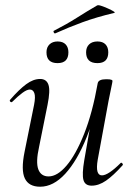

<svg xmlns="http://www.w3.org/2000/svg" viewBox="-20 -694 505 727"><path d="M132 13Q89 13 74 -18.5Q59 -50 73 -119L109 -297Q115 -328 110 -341.5Q105 -355 93 -355Q82 -355 65 -342.5Q48 -330 27 -309Q23 -305 19 -309Q15 -313 19 -317Q52 -355 79 -375Q106 -395 132 -395Q156 -395 163.5 -373Q171 -351 160 -297L128 -138Q115 -80 125 -53Q135 -26 164 -26Q197 -26 232 -67Q267 -108 298.5 -187Q330 -266 350 -379L363 -378Q343 -261 307.5 -173Q272 -85 227 -36Q182 13 132 13ZM327 9Q302 9 296 -12.5Q290 -34 299 -87L350 -379Q353 -394 382 -394Q397 -394 401.5 -392Q406 -390 406 -388Q406 -384 401 -361Q396 -338 391 -312L350 -89Q340 -30 366 -30Q378 -30 396 -42Q414 -54 436 -76Q439 -80 443 -75.5Q447 -71 444 -68Q409 -29 381.5 -10Q354 9 327 9ZM349 -455Q306 -455 306 -496Q306 -515 317.5 -526Q329 -537 349 -537Q369 -537 379.5 -526Q390 -515 390 -496Q390 -455 349 -455ZM198 -455Q156 -455 156 -496Q156 -515 167.5 -526Q179 -537 198 -537Q218 -537 228.5 -526Q239 -515 239 -496Q239 -455 198 -455ZM190 -568Q186 -566 183.5 -571.5Q181 -577 185 -578Q232 -602 270.5 -626.5Q309 -651 347 -673Q351 -676 363 -672Q375 -668 388.5 -662Q402 -656 410 -651Q418 -646 412 -645Q345 -629 293 -610Q241 -591 190 -568Z"/></svg>

Font: Cormorant
Style: Italic
Weight: 400
Italic angle: -10°
Designer: Christian Thalmann (Catharsis Fonts)
Foundry: Catharsis Fonts
Version: Version 4.000